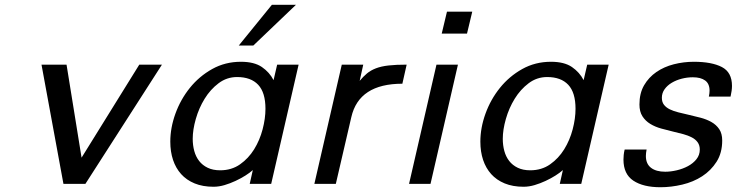

<svg xmlns="http://www.w3.org/2000/svg" viewBox="-20 -771 3089 805"><path d="M338 0H246L154 -500H259L322 -110L564 -500H659Z M694 -177Q694 -235 715.5 -294.5Q737 -354 776 -402.5Q815 -451 869.5 -481.5Q924 -512 990 -512Q1046 -512 1078 -490Q1110 -468 1127 -435L1142 -500H1232L1117 0H1027L1040 -58Q1028 -47 1009 -35Q990 -23 967.5 -12.5Q945 -2 921.5 5Q898 12 875 12Q830 12 796 -2Q762 -16 739.5 -41Q717 -66 705.5 -100.5Q694 -135 694 -177ZM788 -189Q788 -162 794.5 -138Q801 -114 815 -96Q829 -78 851 -67.5Q873 -57 903 -57Q951 -57 986.5 -82Q1022 -107 1045.5 -145Q1069 -183 1081 -228.5Q1093 -274 1093 -315Q1093 -383 1062.5 -415.5Q1032 -448 974 -448Q931 -448 896.5 -422Q862 -396 838 -357Q814 -318 801 -272.5Q788 -227 788 -189ZM1042 -580H981L1120 -751H1221Z M1413 -500H1503L1488 -432Q1503 -450 1518.5 -463Q1534 -476 1556 -484.5Q1578 -493 1609 -496.5Q1640 -500 1685 -500L1667 -420Q1485 -420 1453 -280L1388 0H1298Z M1832 -630 1854 -722H1960L1938 -630ZM1695 0 1810 -500H1900L1785 0Z M1994 -177Q1994 -235 2015.5 -294.5Q2037 -354 2076 -402.5Q2115 -451 2169.5 -481.5Q2224 -512 2290 -512Q2346 -512 2378 -490Q2410 -468 2427 -435L2442 -500H2532L2417 0H2327L2340 -58Q2328 -47 2309 -35Q2290 -23 2267.5 -12.5Q2245 -2 2221.5 5Q2198 12 2175 12Q2130 12 2096 -2Q2062 -16 2039.5 -41Q2017 -66 2005.5 -100.5Q1994 -135 1994 -177ZM2088 -189Q2088 -162 2094.5 -138Q2101 -114 2115 -96Q2129 -78 2151 -67.5Q2173 -57 2203 -57Q2251 -57 2286.5 -82Q2322 -107 2345.5 -145Q2369 -183 2381 -228.5Q2393 -274 2393 -315Q2393 -383 2362.5 -415.5Q2332 -448 2274 -448Q2231 -448 2196.5 -422Q2162 -396 2138 -357Q2114 -318 2101 -272.5Q2088 -227 2088 -189Z M2691 -144Q2688 -129 2688 -117Q2688 -84 2709.5 -67.5Q2731 -51 2769 -51Q2792 -51 2817.5 -57Q2843 -63 2864.5 -74.5Q2886 -86 2900 -103.5Q2914 -121 2914 -144Q2914 -162 2905 -174.5Q2896 -187 2880.5 -195Q2865 -203 2845 -208.5Q2825 -214 2803 -219Q2778 -225 2752.5 -232Q2727 -239 2706.5 -251.5Q2686 -264 2673.5 -283.5Q2661 -303 2661 -333Q2661 -380 2680.5 -413.5Q2700 -447 2732 -469Q2764 -491 2805 -501.5Q2846 -512 2889 -512Q2964 -512 3006.5 -490Q3049 -468 3049 -411Q3049 -392 3043 -366H2952Q2955 -380 2955 -391Q2955 -420 2936.5 -433.5Q2918 -447 2885 -447Q2861 -447 2838 -441Q2815 -435 2796.5 -424Q2778 -413 2766.5 -397Q2755 -381 2755 -361Q2755 -343 2764 -331.5Q2773 -320 2788.5 -312.5Q2804 -305 2824 -300Q2844 -295 2866 -290Q2892 -284 2917 -277.5Q2942 -271 2962.5 -259.5Q2983 -248 2995.5 -229.5Q3008 -211 3008 -182Q3008 -130 2984.5 -93Q2961 -56 2924 -32Q2887 -8 2840.5 3Q2794 14 2749 14Q2677 14 2635.5 -13.5Q2594 -41 2594 -102Q2594 -110 2595 -121Q2596 -132 2599 -144Z"/></svg>

Font: Perun
Style: Italic
Weight: 400
Italic angle: -12°
Foundry: Copyright (c) Stefan Peev, Context Ltd, 2016
Version: Version 1.027